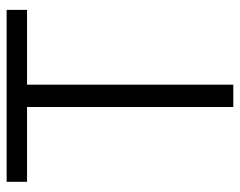

<svg xmlns="http://www.w3.org/2000/svg" viewBox="-94 -646 740 593"><g transform="rotate(-90 276.5 -350.0)"><path d="M11 -700H542V-637H311V0H242V-637H11Z"/></g></svg>

Font: Gontserrat Light
Style: Regular
Weight: 300
Designer: Julieta Ulanovsky
Foundry: Julieta Ulanovsky
Version: Version 6.001